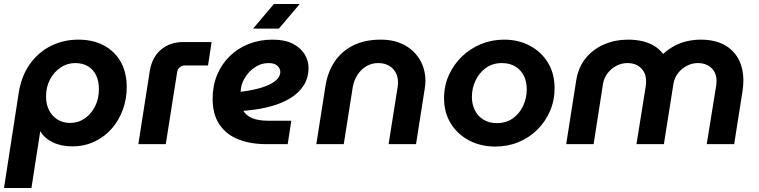

<svg xmlns="http://www.w3.org/2000/svg" viewBox="-28 -720 3792 959"><path d="M-8 219 65 -253Q78 -339 120.5 -399Q163 -459 226 -490.5Q289 -522 363 -522Q436 -522 490 -493.5Q544 -465 574.5 -412Q605 -359 605 -285Q605 -227 586 -173.5Q567 -120 531 -78.5Q495 -37 444.5 -13Q394 11 332 11Q277 11 235 -9.5Q193 -30 174 -64H173L129 219ZM322 -106Q363 -106 395.5 -128.5Q428 -151 447 -189Q466 -227 466 -275Q466 -315 452 -344Q438 -373 411.5 -389Q385 -405 347 -405Q308 -405 275 -383Q242 -361 222 -323.5Q202 -286 202 -238Q202 -199 217 -169.5Q232 -140 259 -123Q286 -106 322 -106Z M663 0 720 -365Q731 -433 775.5 -471.5Q820 -510 888 -510H1029L1011 -393H894Q881 -393 870 -384Q859 -375 857 -361L800 0Z M1302 0Q1224 0 1163.5 -23.5Q1103 -47 1068.5 -97.5Q1034 -148 1034 -227Q1034 -292 1056.5 -346Q1079 -400 1119.5 -439.5Q1160 -479 1214.5 -500.5Q1269 -522 1333 -522Q1394 -522 1433.5 -502Q1473 -482 1493 -450Q1513 -418 1513 -382Q1513 -332 1489.5 -294.5Q1466 -257 1424.5 -231Q1383 -205 1327 -189.5Q1271 -174 1206 -168Q1199 -167 1195 -167Q1191 -167 1187 -167Q1202 -142 1232.5 -129.5Q1263 -117 1312 -117H1427L1409 0ZM1174 -262Q1176 -262 1178.5 -262Q1181 -262 1185 -263Q1242 -271 1278.5 -282.5Q1315 -294 1335.5 -307.5Q1356 -321 1364 -334.5Q1372 -348 1372 -360Q1372 -378 1357.5 -391.5Q1343 -405 1313 -405Q1276 -405 1244.5 -383.5Q1213 -362 1194 -329.5Q1175 -297 1174 -264Q1174 -263 1174 -263Q1174 -263 1174 -262ZM1236 -577 1340 -700H1469L1365 -577Z M1552 0 1598 -293Q1609 -360 1643 -411.5Q1677 -463 1735 -492.5Q1793 -522 1875 -522Q1943 -522 1993 -494.5Q2043 -467 2070 -420Q2097 -373 2097 -316Q2097 -307 2096 -296Q2095 -285 2093 -274L2050 0H1913L1958 -285Q1959 -291 1959.5 -296.5Q1960 -302 1960 -307Q1960 -351 1933 -378Q1906 -405 1860 -405Q1829 -405 1802.5 -389.5Q1776 -374 1758 -347Q1740 -320 1734 -285L1689 0Z M2446 12Q2374 12 2316 -18Q2258 -48 2224 -102.5Q2190 -157 2190 -230Q2190 -292 2214 -345Q2238 -398 2279.5 -438Q2321 -478 2375 -500Q2429 -522 2490 -522Q2561 -522 2618 -492Q2675 -462 2708.5 -407.5Q2742 -353 2742 -279Q2742 -218 2719 -165Q2696 -112 2655.5 -72Q2615 -32 2561.5 -10Q2508 12 2446 12ZM2454 -105Q2501 -105 2534.5 -129.5Q2568 -154 2585.5 -192.5Q2603 -231 2603 -274Q2603 -313 2588 -342.5Q2573 -372 2545 -388.5Q2517 -405 2479 -405Q2433 -405 2399.5 -381Q2366 -357 2347.5 -318.5Q2329 -280 2329 -236Q2329 -199 2344 -169Q2359 -139 2387.5 -122Q2416 -105 2454 -105Z M2800 0 2850 -318Q2861 -385 2898 -430Q2935 -475 2990 -498.5Q3045 -522 3110 -522Q3143 -522 3175 -515.5Q3207 -509 3235 -493.5Q3263 -478 3284 -451H3285Q3311 -475 3341 -491Q3371 -507 3404.5 -514.5Q3438 -522 3472 -522Q3540 -522 3587.5 -497Q3635 -472 3660 -426Q3685 -380 3685 -316Q3685 -302 3683.5 -287.5Q3682 -273 3680 -260L3639 0H3502L3548 -285Q3549 -291 3550 -299Q3551 -307 3551 -314Q3551 -357 3525 -381Q3499 -405 3457 -405Q3429 -405 3403 -391.5Q3377 -378 3359 -355Q3341 -332 3336 -303L3288 0H3151L3196 -281Q3198 -290 3198.5 -299Q3199 -308 3199 -315Q3199 -343 3187 -363Q3175 -383 3154.5 -394Q3134 -405 3106 -405Q3077 -405 3051 -391.5Q3025 -378 3007 -354.5Q2989 -331 2984 -302L2937 0Z"/></svg>

Font: MuseoModerno Thin SemiBold
Style: Italic
Weight: 600
Italic angle: -9°
Version: Version 1.003